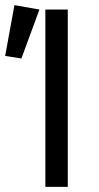

<svg xmlns="http://www.w3.org/2000/svg" viewBox="-73 -725 386 745"><path d="M190 0H103V-688H190ZM80 -688 10 -498 -53 -508 -17 -705Z"/></svg>

Font: FiraSans
Style: Regular
Weight: 350
Designer: Carrois Corporate & Edenspiekermann AG
Foundry: Carrois Corporate GbR & Edenspiekermann AG
Version: Version 3.106;PS 003.106;hotconv 1.0.70;makeotf.lib2.5.58329